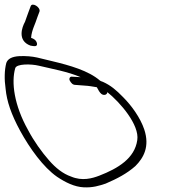

<svg xmlns="http://www.w3.org/2000/svg" viewBox="-167 -808 790 821"><path d="M-81 -249C-40 -174 18 -93 77 -52C113 -28 151 -9 191 -7C230 -5 258 -14 285 -23C334 -44 376 -66 412 -98C447 -133 474 -181 450 -254C433 -305 395 -357 360 -392C329 -424 306 -443 273 -458C270 -459 264 -461 261 -463C212 -506 129 -529 58 -546L-8 -562C-31 -567 -55 -569 -84 -568C-117 -566 -134 -556 -140 -539C-148 -509 -149 -469 -143 -428C-138 -375 -119 -319 -81 -249ZM-47 -252C-107 -359 -119 -456 -102 -516C-97 -536 -34 -535 -1 -527C57 -513 122 -502 178 -478L142 -480C133 -482 127 -473 131 -464C137 -453 144 -445 155 -445L194 -442C213 -441 229 -438 247 -435C253 -424 259 -412 267 -406C280 -397 292 -405 292 -414C347 -370 430 -274 420 -209C409 -131 338 -88 258 -57C227 -45 184 -33 137 -53C102 -65 71 -90 43 -122C12 -157 -23 -206 -47 -252ZM-37 -613 -25 -611C-13 -609 -7 -613 -9 -623C-12 -636 -23 -643 -34 -646C-32 -679 -16 -705 -7 -735L2 -759C7 -777 -30 -800 -36 -781L-45 -757C-51 -742 -55 -728 -60 -715C-73 -692 -94 -634 -37 -613Z"/></svg>

Font: Stray Cat
Style: OpSuObl
Weight: 400
Version: Version 1.0